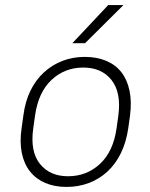

<svg xmlns="http://www.w3.org/2000/svg" viewBox="-20 -730 590 756"><path d="M242 6Q195 6 158.5 -9.5Q122 -25 98.5 -54.5Q75 -84 66 -127Q57 -170 65 -225L72 -275Q79 -330 100 -373Q121 -416 153.5 -445.5Q186 -475 226.5 -490.5Q267 -506 314 -506Q361 -506 398 -490.5Q435 -475 458 -445.5Q481 -416 490 -373Q499 -330 492 -275L485 -225Q477 -170 456 -127Q435 -84 403 -54.5Q371 -25 330 -9.5Q289 6 242 6ZM248 -36Q321 -36 373.5 -84.5Q426 -133 439 -225L446 -275Q458 -366 419 -415Q380 -464 308 -464Q235 -464 183 -415.5Q131 -367 118 -275L111 -225Q98 -134 137 -85Q176 -36 248 -36ZM406 -710H466L315 -560H265Z"/></svg>

Font: Retni Sans Light
Style: Italic
Weight: 300
Italic angle: -8°
Designer: Vitaly Kuzmin
Foundry: ParaType Ltd.
Version: Version 1.00;June 10, 2019;FontCreator 11.5.0.2425 64-bit; t